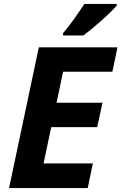

<svg xmlns="http://www.w3.org/2000/svg" viewBox="-20 -954 616 974"><path d="M300 -786V-774H402C453 -810 543 -890 572 -926V-934H408C377 -887 333 -823 300 -786ZM26 0H425L451 -125H201L240 -309H473L500 -433H267L300 -590H550L576 -714H177Z"/></svg>

Font: Noto Sans
Style: Bold Italic
Weight: 700
Italic angle: -12°
Designer: Monotype Design Team
Foundry: Monotype Imaging Inc.
Version: Version 2.013